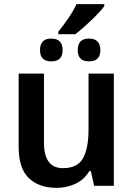

<svg xmlns="http://www.w3.org/2000/svg" viewBox="-20 -896 642 926"><path d="M529 -541H407V-272Q407 -181 380.5 -133Q354 -85 284 -85Q192 -85 192 -208V-541H70V-187Q70 -84 119 -37Q168 10 253 10Q301 10 343.5 -9.5Q386 -29 411 -71H418L434 0H529ZM261 -731H343Q376 -756 418.5 -796.5Q461 -837 483 -866V-876H349Q333 -842 308.5 -806.5Q284 -771 261 -743ZM409 -600Q464 -600 464 -654Q464 -710 409 -710Q355 -710 355 -654Q355 -600 409 -600ZM227 -600Q282 -600 282 -654Q282 -710 227 -710Q173 -710 173 -654Q173 -600 227 -600Z"/></svg>

Font: Noto Sans Display Medium
Style: Regular
Weight: 500
Designer: Monotype Design Team
Foundry: Monotype Imaging Inc.
Version: Version 1.900